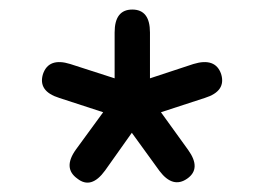

<svg xmlns="http://www.w3.org/2000/svg" viewBox="-20 -720 553 402"><path d="M200 -363Q171 -323 142 -346Q111 -368 139 -407L196 -485L104 -515Q59 -529 70 -565Q82 -600 127 -586L220 -556V-652Q220 -700 257 -700Q294 -700 294 -652V-556L385 -586Q431 -600 443 -565Q454 -529 409 -515L317 -485L374 -406Q402 -367 372 -346Q342 -325 314 -362L256 -442Z"/></svg>

Font: Zen Maru Gothic Medium
Style: Regular
Weight: 500
Designer: Yoshimichi Ohira
Foundry: Positype
Version: Version 1.001